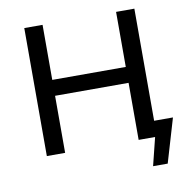

<svg xmlns="http://www.w3.org/2000/svg" viewBox="-91 -790 1030 1034"><g transform="rotate(-10 424.0 -273.5)"><path d="M711 -700V-87H814L743 153H663L701 0H611V-312H209V0H109V-700H209V-399H611V-700Z"/></g></svg>

Font: false
Style: Regular
Weight: 500
Designer: Julieta Ulanovsky
Foundry: Julieta Ulanovsky
Version: Version 7.222;hotconv 1.0.109;makeotfexe 2.5.65596